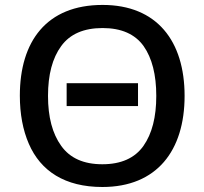

<svg xmlns="http://www.w3.org/2000/svg" viewBox="-20 -745 825 775"><path d="M725.1 -357.9C725.1 -579.6 613.3 -725.1 394 -725.1C167.5 -725.1 60.1 -577.6 60.1 -358.9C60.1 -285.2 72.3 -220.2 96.2 -165C144 -54.2 242.2 9.8 393.1 9.8C613.3 9.8 725.1 -137.2 725.1 -357.9ZM173.8 -357.9C173.8 -443.4 191.4 -510.3 227.1 -559.1C262.2 -607.4 317.9 -631.8 394 -631.8C469.7 -631.8 524.9 -607.4 559.6 -559.1C593.8 -510.3 610.8 -443.4 610.8 -357.9C610.8 -272.5 593.8 -205.6 559.1 -156.2C524.4 -106.9 468.8 -82 393.1 -82C317.4 -82 262.2 -106.9 227.1 -156.2C191.4 -205.6 173.8 -272.5 173.8 -357.9ZM537.1 -316.9V-409.2H249V-316.9Z"/></svg>

Font: Noto Reveo Sans
Style: Regular
Weight: 500
Designer: Monotype Design Team
Foundry: Monotype Imaging Inc.
Version: Version 2.007